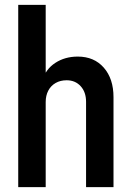

<svg xmlns="http://www.w3.org/2000/svg" viewBox="-20 -772 540 792"><path d="M55.2 0V-752H168.5V-473.1H186L156.2 -442.4Q168.5 -486.8 208.3 -512.7Q248 -538.6 300.8 -538.6Q368.2 -538.6 408.2 -492.9Q448.2 -447.3 448.2 -371.1V0H335V-352.1Q335 -392.1 312.7 -416.5Q290.5 -440.9 254.9 -440.9Q229 -440.9 209.5 -429.7Q189.9 -418.5 179.2 -398.2Q168.5 -377.9 168.5 -351.1V0Z"/></svg>

Font: Reddit Sans Condensed SemiBold
Style: Regular
Weight: 600
Designer: Stephen Hutchings
Foundry: Reddit
Version: Version 1.014